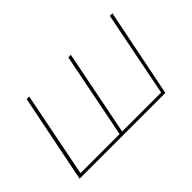

<svg xmlns="http://www.w3.org/2000/svg" viewBox="-79 -788 1059 1059"><g transform="rotate(-45 450.5 -258.5)"><path d="M837 -517 733 0H64L168 -517H188L89 -18H394L493 -517H513L414 -18H718L817 -517Z"/></g></svg>

Font: Montserrat Alternates Thin
Style: Italic
Weight: 250
Italic angle: -11.3°
Designer: Julieta Ulanovsky
Foundry: Julieta Ulanovsky
Version: Version 7.200